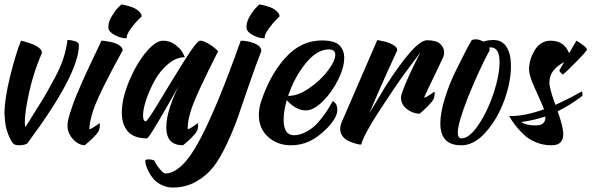

<svg xmlns="http://www.w3.org/2000/svg" viewBox="-53 -619 2701 859"><path d="M41 -437Q45 -436 51.5 -434.5Q58 -433 75 -427.5Q92 -422 104.5 -416Q117 -410 126.5 -400.5Q136 -391 134 -381Q98 -298 78 -208.5Q58 -119 58 -72Q58 -55 61 -51Q72 -69 105.5 -122Q139 -175 155 -203Q171 -231 195 -276Q219 -321 231.5 -361Q244 -401 249 -440Q251 -440 254.5 -440Q258 -440 267 -438.5Q276 -437 282.5 -435Q289 -433 294.5 -428.5Q300 -424 300 -417Q300 -289 74 16Q70 21 70 22Q57 31 32 31Q17 31 10 26Q-1 20 -16 -17Q-31 -54 -32 -100Q-33 -104 -33 -107Q-33 -176 -7.5 -278.5Q18 -381 41 -437ZM70 22Q70 22 70 22Z M401 -437Q405 -437 411 -436.5Q417 -436 433 -433Q449 -430 461.5 -426Q474 -422 484.5 -413.5Q495 -405 496 -394Q394 -209 366 -131Q347 -76 347 -41Q347 -41 348 -41Q351 -41 362 -47.5Q373 -54 383 -61L392 -68Q396 -63 391 -40Q389 -30 372.5 -12Q356 6 341 18L326 31Q296 29 272.5 2.5Q249 -24 249 -57Q249 -68 252 -82.5Q255 -97 261.5 -116.5Q268 -136 274 -154Q280 -172 291.5 -198.5Q303 -225 311 -244Q319 -263 333.5 -294Q348 -325 356 -342Q364 -359 379.5 -391.5Q395 -424 401 -437ZM490 -599Q494 -599 500 -597.5Q506 -596 521.5 -592Q537 -588 548.5 -582.5Q560 -577 570 -567Q580 -557 581 -546Q574 -539 562.5 -527.5Q551 -516 532.5 -491Q514 -466 514 -452Q514 -450 515 -448Q512 -448 509 -448Q488 -448 461.5 -461.5Q435 -475 432 -493Q432 -496 432 -500Q432 -521 446.5 -545.5Q461 -570 475 -585Z M677 -437Q707 -437 731.5 -418.5Q756 -400 765 -382L774 -363Q774 -363 773 -363Q735 -363 699 -332.5Q663 -302 639.5 -259.5Q616 -217 601.5 -174Q587 -131 587 -103Q587 -77 599 -76Q607 -77 661 -167Q715 -257 771.5 -347Q828 -437 842 -437Q856 -437 876.5 -425.5Q897 -414 910 -402L923 -390Q891 -326 878 -300Q865 -274 837.5 -214.5Q810 -155 798.5 -115.5Q787 -76 787 -51Q787 -46 787 -42Q787 -41 788 -41Q791 -41 802 -47.5Q813 -54 822 -61L831 -68Q836 -63 831 -40Q829 -30 812.5 -12Q796 6 781 18L766 31Q691 31 691 -49Q691 -92 709 -144.5Q727 -197 748 -237Q615 0 605 0Q546 0 519 -31Q492 -62 492 -115Q492 -177 524 -254.5Q556 -332 599.5 -384.5Q643 -437 676 -437Q677 -437 677 -437Z M1024 -437Q1056 -437 1086.5 -424.5Q1117 -412 1116 -390Q1093 -332 1063 -245Q1033 -158 1013.5 -101Q994 -44 963 22.5Q932 89 901.5 128Q871 167 824.5 193.5Q778 220 721 220Q694 220 671 209Q648 198 635 183Q622 168 612.5 150Q603 132 600 119.5Q597 107 597 100Q597 94 613 94Q623 94 632 97Q641 100 640 105Q643 111 648.5 119.5Q654 128 666.5 142.5Q679 157 687 157Q688 157 688 157Q763 155 842.5 3.5Q922 -148 1024 -437ZM1107 -599Q1111 -599 1117 -597.5Q1123 -596 1138.5 -592Q1154 -588 1165.5 -582.5Q1177 -577 1187 -567Q1197 -557 1198 -546Q1191 -539 1179.5 -527.5Q1168 -516 1149.5 -491Q1131 -466 1131 -452Q1131 -450 1132 -448Q1129 -448 1126 -448Q1105 -448 1079 -461.5Q1053 -475 1050 -493Q1050 -496 1050 -500Q1050 -521 1064 -545.5Q1078 -570 1093 -585Z M1230 -171Q1216 -122 1216 -84Q1216 -14 1262 -14Q1286 -14 1310.5 -26Q1335 -38 1352.5 -53.5Q1370 -69 1388.5 -93.5Q1407 -118 1415.5 -132Q1424 -146 1436 -167Q1456 -156 1456 -128Q1456 -110 1446 -92Q1421 -48 1367.5 -8.5Q1314 31 1249 31Q1188 31 1146.5 -6.5Q1105 -44 1105 -106Q1105 -136 1117 -170Q1157 -288 1226 -363Q1295 -438 1387 -438Q1444 -438 1465.5 -416.5Q1487 -395 1487 -360Q1487 -317 1459.5 -261.5Q1432 -206 1391 -165.5Q1350 -125 1316 -125Q1271 -125 1230 -171ZM1236 -190Q1237 -190 1238 -190Q1280 -190 1330.5 -224.5Q1381 -259 1414 -303Q1447 -347 1447 -374Q1447 -398 1418 -398Q1418 -398 1417 -398Q1364 -397 1314 -335Q1264 -273 1236 -190Z M1635 -440Q1639 -439 1645 -438Q1651 -437 1666 -433.5Q1681 -430 1692.5 -425Q1704 -420 1714 -412.5Q1724 -405 1724 -396Q1724 -393 1722 -389Q1648 -229 1600 -113Q1600 -113 1670 -230Q1803 -438 1857 -439Q1899 -439 1916.5 -422.5Q1934 -406 1934 -385Q1934 -375 1931 -366Q1928 -358 1906.5 -313.5Q1885 -269 1865 -227.5Q1845 -186 1845 -182Q1845 -182 1846 -182Q1849 -182 1860 -188.5Q1871 -195 1881 -202L1890 -209Q1894 -205 1889 -182Q1887 -172 1870.5 -154Q1854 -136 1839 -123L1824 -110Q1791 -112 1766 -132Q1741 -152 1741 -183Q1741 -190 1746 -205Q1751 -220 1758.5 -238Q1766 -256 1775 -276.5Q1784 -297 1793.5 -316Q1803 -335 1810.5 -350.5Q1818 -366 1823 -375.5Q1828 -385 1828 -385Q1801 -349 1760 -293.5Q1719 -238 1646 -126Q1573 -14 1563 28Q1559 28 1552.5 27Q1546 26 1530 21Q1514 16 1501.5 9.5Q1489 3 1479 -10.5Q1469 -24 1469 -41Q1469 -56 1476 -73Z M2058 -440Q2066 -443 2075 -443Q2092 -443 2109 -433Q2130 -440 2155 -440Q2194 -440 2213.5 -408.5Q2233 -377 2233 -324Q2233 -253 2203.5 -171Q2174 -89 2121.5 -29Q2069 31 2012 31Q2011 31 2011 31Q2011 31 2010 31Q1917 31 1917 -67Q1917 -113 1936.5 -177Q1956 -241 1986.5 -303Q2017 -365 2031.5 -392.5Q2046 -420 2058 -440ZM2135 -406Q2138 -401 2138 -397Q2138 -395 2137 -393Q2094 -314 2042 -187Q1996 -71 1995 -26Q1995 0 2012 0Q2047 0 2088 -61Q2129 -122 2155.5 -202.5Q2182 -283 2182 -341Q2182 -405 2145 -407Q2140 -407 2135 -406Z M2387 -98Q2342 -82 2279 -73Q2301 -58 2341 -58Q2344 -58 2348 -58Q2389 -59 2387 -98ZM2411 -437Q2471 -437 2493 -381L2526 -437Q2573 -408 2573 -398Q2573 -391 2521 -338.5Q2469 -286 2465 -286Q2463 -286 2459 -290Q2455 -294 2452 -299L2449 -303L2471 -341Q2405 -307 2405 -250Q2405 -222 2432 -150Q2488 -175 2550 -210Q2551 -209 2551.5 -206.5Q2552 -204 2553 -198Q2554 -192 2551 -189Q2497 -148 2442 -121Q2467 -51 2467 -19Q2467 5 2454.5 18Q2442 31 2414 31Q2377 31 2343.5 17Q2310 3 2287 -20Q2264 -43 2250 -61.5Q2236 -80 2225 -100Q2230 -100 2235 -100Q2296 -100 2381 -130Q2376 -145 2337 -231Q2314 -283 2314 -307Q2314 -354 2340 -395.5Q2366 -437 2411 -437Z"/></svg>

Font: Vervelle
Style: Script
Weight: 400
Monospace: yes
Designer: Nur Solikh
Foundry: Astageni Type
Version: Version 1.0